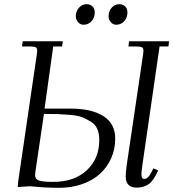

<svg xmlns="http://www.w3.org/2000/svg" viewBox="-20 -902 839 930"><path d="M65.9 3.9 67.9 -22 158.2 -637.2Q160.2 -650.9 160.2 -655.8Q160.2 -668.5 153.3 -672.6Q146.5 -676.8 127.9 -676.8H86.9L89.8 -702.1H284.2L280.8 -676.8H237.8L195.8 -376H321.8Q422.9 -376 480.5 -339.8Q538.1 -303.7 538.1 -230Q538.1 -180.2 519 -136.7Q500 -93.3 465.6 -61.3Q431.2 -29.3 379.4 -10.7Q327.6 7.8 265.1 7.8Q199.2 7.8 126 0ZM149.9 -54.2Q149.9 -34.2 168.2 -27.6Q186.5 -21 237.8 -21Q340.3 -21 400.6 -77.4Q460.9 -133.8 460.9 -224.1Q460.9 -254.9 451.4 -277.1Q441.9 -299.3 419.9 -312.7Q397.9 -326.2 377.9 -334.2Q357.9 -342.3 320.3 -345.5Q282.7 -348.6 260 -349.4Q237.3 -350.1 192.9 -350.1L151.9 -73.2Q149.9 -59.6 149.9 -54.2ZM347.2 -823.2Q347.2 -846.7 362.3 -864.3Q377.4 -881.8 399.9 -881.8Q416 -881.8 427.5 -871.3Q439 -860.8 439 -841.8Q439 -816.9 423.6 -799.6Q408.2 -782.2 384.8 -782.2Q368.7 -782.2 357.9 -794.9Q347.2 -807.6 347.2 -823.2ZM505.9 -823.2Q505.9 -847.2 520.8 -864.5Q535.6 -881.8 558.1 -881.8Q574.2 -881.8 585.7 -871.3Q597.2 -860.8 597.2 -841.8Q597.2 -816.9 581.8 -799.6Q566.4 -782.2 543 -782.2Q527.3 -782.2 516.6 -794.9Q505.9 -807.6 505.9 -823.2ZM588.9 -47.9Q588.9 -68.4 594.2 -105L672.9 -637.2Q674.8 -650.9 674.8 -655.8Q674.8 -668.5 668.2 -672.6Q661.6 -676.8 643.1 -676.8H602.1L605 -702.1H798.8L795.9 -676.8H752.9L669.9 -104Q665 -68.8 665 -58.1Q665 -35.2 678.2 -35.2Q696.8 -35.2 711.9 -64.9L723.1 -86.9L746.1 -76.2L734.9 -54.2Q716.8 -19 694.1 -6.1Q671.4 6.8 642.1 6.8Q588.9 6.8 588.9 -47.9Z"/></svg>

Font: Dihjauti S
Style: Italic
Weight: 400
Italic angle: -9°
Designer: T. Christopher White
Version: Version 3.0.0